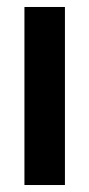

<svg xmlns="http://www.w3.org/2000/svg" viewBox="-20 -530 256 550"><path d="M166 0H50V-510H166Z"/></svg>

Font: Akshar Medium
Style: Regular
Weight: 500
Designer: Tall Chai
Foundry: Tall Chai
Version: Version 1.000